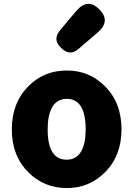

<svg xmlns="http://www.w3.org/2000/svg" viewBox="-20 -941 677 975"><path d="M319 14Q205 14 125 -65Q40 -149 40 -284Q40 -419 125 -504Q204 -583 319 -583Q433 -583 512 -504Q597 -420 597 -284.5Q597 -149 512 -65Q433 14 319 14ZM319 -130Q367 -130 392 -172Q415 -211 415 -284Q415 -439 319 -439Q270 -439 245 -397Q222 -356 222 -284Q222 -130 319 -130ZM290 -698Q246 -740 284 -786L335 -847L367 -885Q425 -953 484 -894Q544 -834 476 -776L378 -692Q334 -654 290 -698Z"/></svg>

Font: GenSenRounded TW H
Style: Regular
Weight: 900
Version: Version 1.501;PS 1;hotconv 16.6.51;makeotf.lib2.5.65220